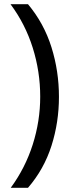

<svg xmlns="http://www.w3.org/2000/svg" viewBox="-20 -734 340 912"><path d="M260 -274Q260 -153 224.5 -41.5Q189 70 113 158H31Q100 64 135.5 -47.5Q171 -159 171 -275Q171 -394 135.5 -507Q100 -620 30 -714H113Q189 -623 224.5 -509.5Q260 -396 260 -274Z"/></svg>

Font: Noto Sans Kharoshthi
Style: Regular
Weight: 400
Designer: Monotype Design Team
Foundry: Monotype Imaging Inc.
Version: Version 2.004; ttfautohint (v1.8.4.7-5d5b)